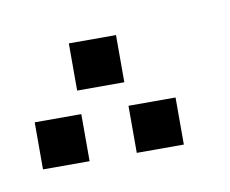

<svg xmlns="http://www.w3.org/2000/svg" viewBox="-32 -476 235 196"><g transform="rotate(-10 85.0 -378.0)"><path d="M0 -316.9V-365.7H48.3V-316.9ZM97.2 -316.9V-365.7H146V-316.9ZM48.3 -390.1V-439H97.2V-390.1Z"/></g></svg>

Font: FS Mondwest Regular
Style: Regular
Weight: 400
Designer: NZWStudios2024
Foundry: https://fontstruct.com
Version: Version 1.0